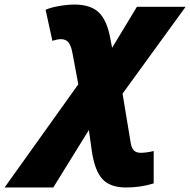

<svg xmlns="http://www.w3.org/2000/svg" viewBox="-168 -583 835 843"><path d="M159.2 -563Q229 -563 265.1 -529.1Q301.3 -495.1 315.9 -416L324.2 -373L433.1 -553.2H647L370.1 -171.9L405.8 43.9Q409.7 67.9 420.2 77.9Q430.7 87.9 450.2 87.9Q474.1 87.9 506.8 80.1V222.2Q449.2 240.2 386.2 240.2Q316.9 240.2 283 204.6Q249 168.9 235.8 85L222.2 -12.2L65.9 240.2H-147.9L175.8 -212.9L149.9 -351.1Q144 -382.8 132.6 -397Q121.1 -411.1 99.1 -411.1Q85 -411.1 62 -403.8L32.2 -540Q54.7 -550.3 92 -556.6Q129.4 -563 159.2 -563Z"/></svg>

Font: Open Sans Extrabold
Style: Italic
Weight: 800
Italic angle: -12°
Foundry: Ascender Corporation
Version: Version 1.10